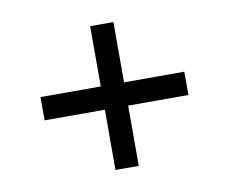

<svg xmlns="http://www.w3.org/2000/svg" viewBox="-58 -619 708 593"><g transform="rotate(-10 296.0 -322.5)"><path d="M259 -286H70V-359H259V-548H332V-359H521V-286H332V-97H259Z"/></g></svg>

Font: hexukorean05
Style: Book
Weight: 400
Designer: Jelle Bosma - Monotype Design Team
Foundry: Monotype Imaging Inc.
Version: Version 2.003